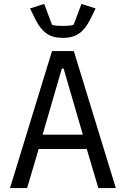

<svg xmlns="http://www.w3.org/2000/svg" viewBox="-20 -958 640 978"><path d="M481 0 422 -199H177L118 0H31L245 -698H356L570 0ZM304 -609H295L197 -272H402ZM300 -765Q249 -765 217 -787.5Q185 -810 161 -858L133 -915L205 -938L245 -832Q256 -828 272 -827Q288 -826 300 -826Q312 -826 328.5 -827Q345 -828 355 -832L395 -938L467 -915L439 -858Q415 -810 383 -787.5Q351 -765 300 -765Z"/></svg>

Font: Lilex
Style: Regular
Weight: 400
Monospace: yes
Designer: Mike Abbink, Paul van der Laan, Pieter van Rosmalen, Mikhael Khrustik
Foundry: Mikhael Khrustik
Version: Version 2.510